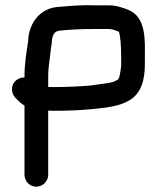

<svg xmlns="http://www.w3.org/2000/svg" viewBox="-20 -659 589 721"><path d="M161 -332.7V-373C161 -409.5 168.2 -443.4 171.7 -480.1C173.6 -488.6 174.8 -497 175 -507.3C178.6 -532.9 186.1 -542 205.6 -544.1C245.1 -548.1 284.2 -550 323 -550H388C395.2 -550 405.8 -547.9 410.4 -545.9C419.2 -542.4 423.6 -541.3 426 -540.2C432.7 -526.2 435 -481 435 -444V-417C435 -410.2 434.5 -404.7 433.3 -398.1C428.9 -369.4 426.8 -362.1 420.6 -358.7C404.3 -348.9 392.4 -348 362.5 -343.8L319.2 -337.8C278.5 -334.2 225.7 -332 180 -332C174.2 -332 168.3 -332.2 161 -332.7ZM161 -3V-243.6C166.7 -243.2 173.3 -243 179 -243C228.9 -243 282.4 -244.6 328.7 -249.6C375.5 -254.7 424.5 -258.2 464.4 -281.3C512 -308.2 524 -363 524 -417V-444C524 -503.6 530.8 -595.5 460.9 -622.4C443 -629.1 419 -639 388 -639H324.6C312.3 -639.6 299.1 -639.7 288.2 -639C267.2 -638.8 216.5 -634.7 196.9 -632.9C130.7 -627.8 91.1 -573.7 86.1 -513.1C86 -512.6 86 -511.7 86 -511C86 -505.7 85.6 -501.7 84.4 -495.4C78.6 -458.1 72 -417.3 72 -373C72 -371.4 73.5 -368 70 -368C48.1 -368 25 -351.4 25 -324.5C25 -313.3 29.3 -300.4 37.3 -292.3L45.3 -284.3C51.7 -277.9 58 -271 72 -262.6V-3C72 20 90 42 116 42C140.8 42 161 21.8 161 -3Z"/></svg>

Font: Just Breathe
Style: Bd
Weight: 400
Foundry: Cannot Into Space Fonts
Version: Version 0.72